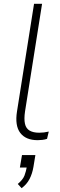

<svg xmlns="http://www.w3.org/2000/svg" viewBox="-20 -725 315 1004"><path d="M177 8Q115 8 86 -30Q57 -68 69 -143L158 -705H200L111 -143Q105 -103 110.5 -78Q116 -53 135 -42Q154 -31 185 -31Q198 -31 210 -32.5Q222 -34 235 -37L226 1Q215 5 201.5 6.5Q188 8 177 8ZM93 259 73 237Q100 214 108 193Q116 172 121 144L134 151H84L95 86H165L155 147Q149 183 134.5 211Q120 239 93 259Z"/></svg>

Font: Nunito Sans 12pt ExtraLight 12pt ExtraLight
Style: Italic
Weight: 250
Italic angle: -9°
Version: Version 3.101;gftools[0.9.27]